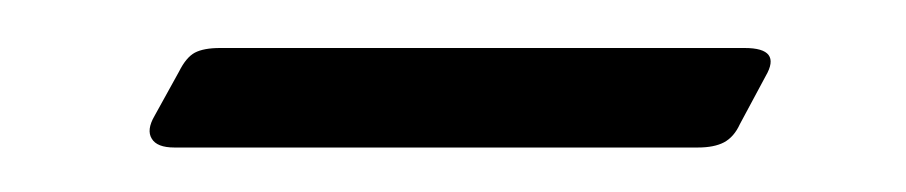

<svg xmlns="http://www.w3.org/2000/svg" viewBox="-20 -286 387 82"><path d="M298 -265.5Q314 -265.5 307 -253.5L296 -233Q293.5 -227.5 289.2 -225.2Q285 -223 278 -223H54.5Q47 -223 44.8 -226.8Q42.5 -230.5 46 -236.5L56.5 -255.5Q59.5 -261.5 63.2 -263.5Q67 -265.5 74 -265.5Z"/></svg>

Font: Fraunces 72pt Soft Wonky ExtraLight
Style: Italic
Weight: 250
Italic angle: -16°
Version: Version 1.000;[b76b70a41]